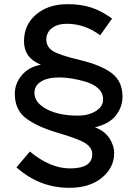

<svg xmlns="http://www.w3.org/2000/svg" viewBox="-20 -762 650 920"><path d="M145 -317Q145 -270 203.5 -239Q262 -208 353 -208Q405 -208 439.5 -230Q474 -252 474 -284.5Q474 -317 451 -338Q428 -359 392 -370Q320 -391 264.5 -391Q209 -391 177 -371.5Q145 -352 145 -317ZM567 -299Q567 -249 535 -208.5Q503 -168 435 -152Q481 -135 504 -100Q527 -65 527 -28Q527 41 468.5 89.5Q410 138 312 138Q169 138 59 40L123 -36Q221 45 315 45Q422 45 422 -23Q422 -55 388.5 -76Q355 -97 257.5 -125.5Q160 -154 105.5 -194.5Q51 -235 51 -313Q51 -361 84 -401Q117 -441 176 -452Q95 -484 95 -564Q95 -644 153.5 -693Q212 -742 303 -742Q368 -742 417 -726Q466 -710 517 -673L460 -593Q386 -648 301 -648Q255 -648 228.5 -627Q202 -606 202 -572.5Q202 -539 231 -519Q260 -499 362.5 -474.5Q465 -450 516 -411Q567 -372 567 -299Z"/></svg>

Font: Montreal
Style: Regular
Weight: 400
Designer: Julieta Ulanovsky, usr_local_share
Foundry: Julieta Ulanovsky, usr_local_share
Version: Version 2.001